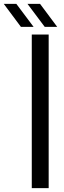

<svg xmlns="http://www.w3.org/2000/svg" viewBox="-106 -980 334 1000"><path d="M59.5 0V-800H147.5V0ZM127 -840 37 -960H102.5L192 -840ZM3 -840 -86.5 -960H-21L69 -840Z"/></svg>

Font: Big Shoulders Text Thin Medium
Style: Regular
Weight: 500
Version: Version 2.002